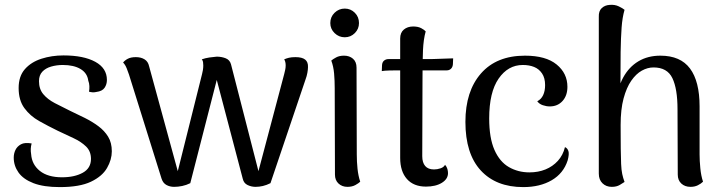

<svg xmlns="http://www.w3.org/2000/svg" viewBox="-20 -750 2947 783"><path d="M224 13Q158 13 116.5 -3Q75 -19 55.5 -46.5Q36 -74 36 -107Q36 -124 43 -138.5Q50 -153 65.5 -161.5Q81 -170 109 -165Q106 -154 105.5 -143.5Q105 -133 107 -121Q110 -79 142.5 -53Q175 -27 233 -27Q284 -27 317.5 -45.5Q351 -64 351 -102Q351 -133 331 -152.5Q311 -172 280 -186.5Q249 -201 215 -217Q176 -236 139.5 -256.5Q103 -277 79.5 -309Q56 -341 56 -391Q56 -439 81.5 -468Q107 -497 149 -510.5Q191 -524 239 -524Q321 -524 368.5 -498Q416 -472 416 -424Q416 -406 406.5 -392Q397 -378 373 -375Q365 -373 358 -373.5Q351 -374 343 -376Q345 -387 344.5 -399Q344 -411 340 -421Q336 -452 308.5 -468.5Q281 -485 236 -485Q211 -485 188.5 -478.5Q166 -472 152.5 -457.5Q139 -443 139 -419Q139 -387 156.5 -366Q174 -345 203.5 -329.5Q233 -314 266 -298Q296 -284 326 -269Q356 -254 381 -235.5Q406 -217 421 -192.5Q436 -168 436 -133Q436 -99 416.5 -65Q397 -31 351 -9Q305 13 224 13Z M690 12Q673 12 659 4.5Q645 -3 639 -21L506 -446Q503 -455 497 -470.5Q491 -486 482 -495Q489 -504 501.5 -510.5Q514 -517 534 -517Q555 -517 569.5 -508Q584 -499 588 -480L705 -52L804 -448Q806 -455 807.5 -464.5Q809 -474 809 -483Q809 -491 808 -497Q807 -503 803 -508Q817 -513 833.5 -515.5Q850 -518 864 -519Q883 -519 900 -512.5Q917 -506 922 -488L1034 -52L1139 -448Q1141 -456 1143 -465Q1145 -474 1145 -483Q1145 -491 1143.5 -497Q1142 -503 1139 -508Q1148 -512 1158.5 -514.5Q1169 -517 1185 -517Q1212 -517 1224.5 -507Q1237 -497 1236 -476Q1236 -467 1233.5 -453Q1231 -439 1226 -426L1083 -3Q1067 5 1052 8.5Q1037 12 1022 12Q1005 12 989.5 4.5Q974 -3 970 -21L864 -424L756 -3Q740 5 723 8.5Q706 12 690 12Z M1386 -598Q1362 -598 1344.5 -615Q1327 -632 1327 -656Q1327 -681 1344.5 -698Q1362 -715 1386 -715Q1410 -715 1427 -698Q1444 -681 1444 -656Q1444 -632 1427 -615Q1410 -598 1386 -598ZM1435 -120Q1435 -91 1438 -62Q1441 -33 1449 -9Q1443 -3 1429.5 4.5Q1416 12 1397 12Q1375 12 1360.5 -1.5Q1346 -15 1346 -38L1345 -391Q1345 -421 1342.5 -450Q1340 -479 1331 -503Q1338 -509 1351 -516Q1364 -523 1383 -523Q1405 -523 1419.5 -510.5Q1434 -498 1434 -474Z M1717 11Q1667 11 1639.5 -20Q1612 -51 1612 -106V-593Q1612 -617 1627 -629.5Q1642 -642 1665 -642Q1685 -642 1698 -635Q1711 -628 1716 -622Q1707 -590 1705 -545.5Q1703 -501 1703 -427L1702 -113Q1702 -87 1714 -73Q1726 -59 1750 -59Q1763 -59 1776.5 -63.5Q1790 -68 1795 -78Q1802 -70 1804.5 -61Q1807 -52 1807 -44Q1807 -20 1782 -4.5Q1757 11 1717 11ZM1537 -460 1538 -485Q1539 -497 1546.5 -503Q1554 -509 1564 -509H1736Q1740 -509 1753 -509.5Q1766 -510 1782 -510.5Q1798 -511 1811 -511.5Q1824 -512 1828 -512L1827 -488Q1826 -476 1819 -469.5Q1812 -463 1802 -463H1597Q1587 -463 1567 -462.5Q1547 -462 1537 -460Z M2114 13Q2003 13 1940.5 -55Q1878 -123 1878 -253Q1878 -378 1941.5 -450.5Q2005 -523 2121 -523Q2206 -523 2250 -487Q2294 -451 2294 -396Q2294 -360 2274 -338Q2254 -316 2222 -316Q2208 -316 2193.5 -321Q2179 -326 2171 -337Q2187 -345 2195 -362Q2203 -379 2203 -403Q2203 -432 2190.5 -450.5Q2178 -469 2158 -477Q2138 -485 2112 -485Q2052 -485 2013.5 -429.5Q1975 -374 1975 -267Q1975 -187 1996.5 -138.5Q2018 -90 2055.5 -68.5Q2093 -47 2139 -47Q2175 -47 2204.5 -59Q2234 -71 2255 -94Q2276 -117 2284 -150Q2294 -146 2298 -134Q2302 -122 2295 -96Q2278 -43 2230 -15Q2182 13 2114 13Z M2475 12Q2452 12 2437 -2.5Q2422 -17 2422 -42V-681Q2421 -705 2434 -717Q2447 -729 2466 -730Q2487 -732 2503.5 -724Q2520 -716 2527 -710Q2518 -679 2515 -638Q2512 -597 2511 -538L2510 -352L2492 -331Q2498 -391 2521.5 -434Q2545 -477 2583.5 -500Q2622 -523 2673 -523Q2755 -523 2794 -470.5Q2833 -418 2833 -316V-120Q2833 -95 2836 -64Q2839 -33 2847 -9Q2839 -1 2826 5.5Q2813 12 2796 12Q2773 12 2758.5 -1.5Q2744 -15 2744 -38L2743 -304Q2743 -388 2722 -431.5Q2701 -475 2645 -475Q2621 -475 2597.5 -462Q2574 -449 2554.5 -421Q2535 -393 2523 -348.5Q2511 -304 2511 -240Q2511 -182 2511.5 -144Q2512 -106 2513 -81.5Q2514 -57 2517.5 -40.5Q2521 -24 2527 -8Q2520 -3 2507 4.5Q2494 12 2475 12Z"/></svg>

Font: Arima Medium
Style: Regular
Weight: 500
Designer: Joana Correia and Natanael Gama
Foundry: NDISCOVER
Version: Version 1.101;gftools[0.9.23]